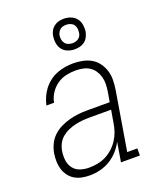

<svg xmlns="http://www.w3.org/2000/svg" viewBox="-142 -848 784 944"><g transform="rotate(-20 250.0 -376.0)"><path d="M165 8Q143 8 123 4Q103 0 86 -10Q69 -20 57 -36Q45 -52 39 -71Q33 -90 32.5 -111Q32 -132 35 -153Q39 -176 49.5 -199Q60 -222 78.5 -239.5Q97 -257 119.5 -268Q142 -279 166 -285.5Q190 -292 213.5 -294.5Q237 -297 260 -297H378L387 -349Q390 -368 390.5 -387.5Q391 -407 386 -425Q381 -443 371 -458Q361 -473 346 -483Q331 -493 312 -497Q293 -501 274 -501Q249 -501 223.5 -495.5Q198 -490 176 -474.5Q154 -459 139.5 -436.5Q125 -414 120 -388H80Q85 -410 94 -430.5Q103 -451 117 -469Q131 -487 149.5 -501Q168 -515 189 -523Q210 -531 231.5 -534.5Q253 -538 274 -538Q299 -538 323.5 -533Q348 -528 368.5 -516Q389 -504 403 -484.5Q417 -465 424 -442Q431 -419 430.5 -393.5Q430 -368 426 -343L375 -37H428V0H329L346 -102Q333 -77 313.5 -55.5Q294 -34 269.5 -19.5Q245 -5 218 1.5Q191 8 165 8ZM173 -29Q195 -29 217.5 -33Q240 -37 261 -47.5Q282 -58 300 -74.5Q318 -91 330.5 -110.5Q343 -130 350.5 -152Q358 -174 361 -196L372 -260H260Q241 -260 222.5 -258.5Q204 -257 184.5 -252.5Q165 -248 146.5 -240Q128 -232 112.5 -219Q97 -206 88 -188Q79 -170 76 -151Q72 -127 75 -103.5Q78 -80 91.5 -62Q105 -44 127 -36.5Q149 -29 173 -29ZM306 -600Q287 -600 269.5 -607Q252 -614 241.5 -628Q231 -642 228 -661Q225 -680 228 -699Q230 -712 237 -724.5Q244 -737 255.5 -745.5Q267 -754 280 -757Q293 -760 306 -760Q325 -760 342.5 -753Q360 -746 371 -732Q382 -718 385 -699Q388 -680 385 -661Q382 -648 375.5 -635.5Q369 -623 357.5 -614.5Q346 -606 332.5 -603Q319 -600 306 -600ZM306 -632Q314 -632 322 -634Q330 -636 337 -641Q344 -646 348 -653Q352 -660 353 -668Q355 -680 353.5 -691.5Q352 -703 345.5 -711.5Q339 -720 328.5 -724Q318 -728 306 -728Q298 -728 290 -726Q282 -724 275.5 -719Q269 -714 265 -707Q261 -700 259 -692Q257 -680 259 -668.5Q261 -657 267.5 -648.5Q274 -640 284.5 -636Q295 -632 306 -632Z"/></g></svg>

Font: Iosevka Curly Slab XLtObl
Style: Regular
Weight: 200
Italic angle: -9°
Monospace: yes
Designer: Belleve Invis
Foundry: Belleve Invis
Version: Version 11.1.0; ttfautohint (v1.8.3)